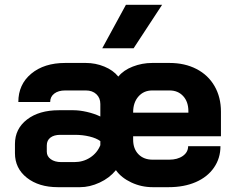

<svg xmlns="http://www.w3.org/2000/svg" viewBox="-20 -768 970 796"><path d="M42 -133V-171Q42 -234 92 -272.5Q142 -311 224 -311H285Q310 -311 340.5 -304Q371 -297 396 -285V-337Q396 -362 379.5 -377.5Q363 -393 336 -393H250Q222 -393 205 -380Q188 -367 188 -345H56Q56 -418 109.5 -462.5Q163 -507 250 -507H336Q376 -507 412.5 -492Q449 -477 470 -451H471Q492 -477 530.5 -492Q569 -507 611 -507H683Q746 -507 794.5 -482Q843 -457 869.5 -411Q896 -365 896 -305V-203H532V-189Q532 -151 554 -128.5Q576 -106 613 -106H681Q716 -106 738 -121.5Q760 -137 760 -162H894Q894 -112 867 -73Q840 -34 791.5 -13Q743 8 679 8H613Q566 8 524.5 -11.5Q483 -31 461 -62H460Q434 -30 393 -11Q352 8 312 8H220Q141 8 91.5 -31Q42 -70 42 -133ZM761 -301V-307Q761 -346 739.5 -369.5Q718 -393 683 -393H611Q576 -393 554 -368Q532 -343 532 -303V-301ZM288 -96Q325 -96 354 -115Q383 -134 396 -166V-183Q380 -195 351.5 -202Q323 -209 291 -209H230Q204 -209 189 -197.5Q174 -186 174 -165V-139Q174 -120 190.5 -108Q207 -96 234 -96ZM502 -748H652L534 -568H404Z"/></svg>

Font: Stavian Bold
Style: Bold
Weight: 700
Version: Version 1.000; ttfautohint (v1.6)